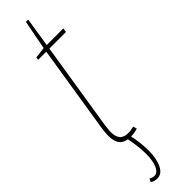

<svg xmlns="http://www.w3.org/2000/svg" viewBox="-310 -639 834 834"><g transform="rotate(-45 107.0 -222.5)"><path d="M127 -14 132 3Q120 7 109.5 8.5Q99 10 90 10Q63 10 48.5 1Q34 -8 28 -24Q22 -40 22 -61Q22 -72 23 -83.5Q24 -95 26 -108L90 -511H40L42 -524L93 -530L119 -665H133L112 -530H214L211 -511H109L45 -108Q44 -96 42.5 -86Q41 -76 41 -67Q41 -37 53.5 -23Q66 -9 93 -9Q101 -9 109.5 -10.5Q118 -12 127 -14ZM10 210 18 195Q23 199 29 201Q35 203 41 203Q60 203 71.5 177.5Q83 152 83 108Q83 85 79.5 57.5Q76 30 70 0H88Q94 25 97.5 53.5Q101 82 101 109Q101 135 95 161Q89 187 76 203.5Q63 220 41 220Q34 220 26 218Q18 216 10 210Z"/></g></svg>

Font: Georama ExtraCondensed Thin
Style: Italic
Weight: 100
Width: 2
Italic angle: -9°
Designer: Jean-Baptiste Levee
Foundry: Production Type
Version: Version 1.001